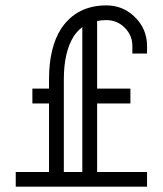

<svg xmlns="http://www.w3.org/2000/svg" viewBox="-20 -701 611 721"><path d="M532.2 0H39.1V-55.2H164.1V-312.5H101.6V-368.2H164.1V-402.8Q164.1 -523.4 210.4 -594.7Q269 -680.7 379.4 -680.7Q442.9 -680.7 487.5 -636Q532.2 -591.3 532.2 -527.8V-500H477.1V-527.8Q477.1 -568.4 448.5 -596.9Q419.9 -625.5 379.4 -625.5Q360.8 -625.5 344.7 -622.1V-368.2H469.7V-312.5H344.7V-55.2H532.2ZM289.1 -55.2V-599.1Q270.5 -585.4 256.8 -564.5Q219.7 -505.4 219.7 -402.8V-55.2Z"/></svg>

Font: X Company
Style: Regular
Weight: 400
Designer: GGBotNet
Foundry: GGBotNet
Version: 0.90